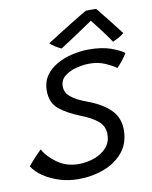

<svg xmlns="http://www.w3.org/2000/svg" viewBox="-123 -808 722 914"><g transform="rotate(-10 238.0 -351.0)"><path d="M182 41Q135.5 41 92 27.5Q48.5 14 14.8 -8.8Q-19 -31.5 -36 -59.5Q-29.5 -67.5 -17 -81.5Q-4.5 -95.5 8.5 -109.2Q21.5 -123 29 -129.5Q50 -91 94.2 -60.2Q138.5 -29.5 194.5 -29.5Q234.5 -29.5 271.2 -42.5Q308 -55.5 331.2 -81.2Q354.5 -107 354.5 -145.5Q354.5 -185 325.8 -209.5Q297 -234 245 -254Q180.5 -279.5 143.2 -310.5Q106 -341.5 106 -400Q106 -441 126.5 -471Q147 -501 181 -520.2Q215 -539.5 255.8 -549Q296.5 -558.5 337 -558.5Q399.5 -558.5 443 -543Q486.5 -527.5 506 -511.5Q499 -499 484.2 -480Q469.5 -461 456 -448Q435 -463 402.5 -477.2Q370 -491.5 328.5 -491.5Q298 -491.5 264.5 -483Q231 -474.5 207.8 -456Q184.5 -437.5 184.5 -406Q184.5 -376 211.5 -354.2Q238.5 -332.5 286 -315.5Q359 -288.5 397 -249.8Q435 -211 435 -153.5Q435 -89 399.5 -45.8Q364 -2.5 306.2 19.2Q248.5 41 182 41ZM405.5 -742.5Q428 -714.5 459 -675.8Q490 -637 512.5 -607Q500 -596 485 -588Q470 -580 457.5 -574.5Q447 -591 429.2 -615Q411.5 -639 394.8 -660.5Q378 -682 370.5 -691.5Q360.5 -684.5 340.2 -671Q320 -657.5 295.8 -641.2Q271.5 -625 248.8 -610Q226 -595 211 -585.5Q202 -588.5 183 -600.2Q164 -612 157 -620Q182.5 -636.5 212.8 -655.5Q243 -674.5 272 -692.5Q301 -710.5 323.2 -723.8Q345.5 -737 355 -742.5Q363 -743 379.2 -743Q395.5 -743 405.5 -742.5Z"/></g></svg>

Font: Grandstander Light
Style: Italic
Weight: 300
Italic angle: -15°
Designer: Tyler Finck
Foundry: Etcetera Type Co
Version: Version 1.200; ttfautohint (v1.8.3)